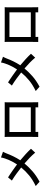

<svg xmlns="http://www.w3.org/2000/svg" viewBox="1504 -2282 816 3864"><g transform="rotate(-90 1912.0 -350.0)"><path d="M790 -698Q781 -684 771 -660.5Q761 -637 754 -621Q732 -561 697.5 -489.5Q663 -418 618 -350Q681 -297 740.5 -243Q800 -189 850 -135L772 -50Q721 -110 667.5 -162Q614 -214 554 -265Q488 -185 399.5 -106.5Q311 -28 187 38L100 -39Q223 -98 312.5 -171Q402 -244 473 -332Q420 -374 351 -424.5Q282 -475 210 -519L274 -596Q304 -577 338 -554.5Q372 -532 406 -508Q440 -484 473.5 -460Q507 -436 535 -415Q557 -448 579 -487.5Q601 -527 620 -569.5Q639 -612 653.5 -655Q668 -698 675 -738Z M1087 11Q1087 8 1087.5 -6.5Q1088 -21 1088 -40Q1088 -59 1088.5 -79Q1089 -99 1089 -113V-582Q1089 -601 1089 -623.5Q1089 -646 1088 -665Q1116 -663 1139 -663Q1162 -663 1180 -663H1699Q1716 -663 1739.5 -663Q1763 -663 1787 -664Q1785 -645 1785 -623.5Q1785 -602 1785 -582V-113Q1785 -100 1785.5 -80.5Q1786 -61 1786 -41.5Q1786 -22 1786.5 -7Q1787 8 1787 11H1683Q1684 7 1684 -8Q1684 -23 1684 -43H1189Q1189 -23 1189 -8Q1189 7 1190 11ZM1188 -568V-138H1684V-568Z M2702 -698Q2693 -684 2683 -660.5Q2673 -637 2666 -621Q2644 -561 2609.5 -489.5Q2575 -418 2530 -350Q2593 -297 2652.5 -243Q2712 -189 2762 -135L2684 -50Q2633 -110 2579.5 -162Q2526 -214 2466 -265Q2400 -185 2311.5 -106.5Q2223 -28 2099 38L2012 -39Q2135 -98 2224.5 -171Q2314 -244 2385 -332Q2332 -374 2263 -424.5Q2194 -475 2122 -519L2186 -596Q2216 -577 2250 -554.5Q2284 -532 2318 -508Q2352 -484 2385.5 -460Q2419 -436 2447 -415Q2469 -448 2491 -487.5Q2513 -527 2532 -569.5Q2551 -612 2565.5 -655Q2580 -698 2587 -738Z M2999 11Q2999 8 2999.5 -6.5Q3000 -21 3000 -40Q3000 -59 3000.5 -79Q3001 -99 3001 -113V-582Q3001 -601 3001 -623.5Q3001 -646 3000 -665Q3028 -663 3051 -663Q3074 -663 3092 -663H3611Q3628 -663 3651.5 -663Q3675 -663 3699 -664Q3697 -645 3697 -623.5Q3697 -602 3697 -582V-113Q3697 -100 3697.5 -80.5Q3698 -61 3698 -41.5Q3698 -22 3698.5 -7Q3699 8 3699 11H3595Q3596 7 3596 -8Q3596 -23 3596 -43H3101Q3101 -23 3101 -8Q3101 7 3102 11ZM3100 -568V-138H3596V-568Z"/></g></svg>

Font: Kinto Sans Med
Style: Regular
Weight: 500
Designer: Authors: Ryoko NISHIZUKA  (kana & ideographs); Paul D. Hunt (Latin, Greek & Cyrillic); Wenlong ZHANG  (bopomofo); Sandol
Foundry: Adobe Systems Incorporated, ookami Inc.
Version: Version 0.001